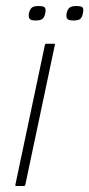

<svg xmlns="http://www.w3.org/2000/svg" viewBox="-20 -617 296 637"><path d="M64 -4Q63 0 60 0H34Q30 0 31 -4L129 -468Q130 -472 134 -472H160Q161 -472 162 -471Q163 -470 162 -468ZM130 -573Q128 -561 121.5 -555Q115 -549 98 -549Q82 -549 78 -555Q74 -561 76 -573Q79 -586 85.5 -591.5Q92 -597 108 -597Q125 -597 129 -591.5Q133 -586 130 -573ZM255 -573Q253 -561 247 -555Q241 -549 223 -549Q207 -549 203 -555Q199 -561 201 -573Q204 -586 210.5 -591.5Q217 -597 233 -597Q251 -597 254.5 -591.5Q258 -586 255 -573Z"/></svg>

Font: Glory Thin Thin
Style: Italic
Weight: 250
Italic angle: -12°
Version: Version 1.011